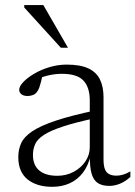

<svg xmlns="http://www.w3.org/2000/svg" viewBox="-20 -710 522 740"><path d="M352.5 -285.5 351.5 -255.5Q271.5 -238.5 223 -222.5Q174.5 -206.5 149.5 -190.2Q124.5 -174 115.8 -155Q107 -136 107 -113Q107 -73.5 131.2 -53Q155.5 -32.5 201 -32.5Q235.5 -32.5 264 -47.8Q292.5 -63 309.2 -88Q326 -113 326 -142.5V-323Q326 -373 301.8 -399.2Q277.5 -425.5 218.5 -425.5Q194.5 -425.5 170 -420.2Q145.5 -415 117.5 -403L144.5 -423Q141.5 -408 138.2 -395.2Q135 -382.5 131.5 -372.8Q128 -363 123 -356.5Q117 -347.5 107 -343.8Q97 -340 86.5 -340Q70.5 -340 62.2 -347Q54 -354 54 -363.5Q54 -377 69.5 -393.5Q85 -410 111 -425.5Q137 -441 170 -451Q203 -461 237 -461Q290 -461 321 -446.2Q352 -431.5 365.5 -403.2Q379 -375 379 -335.5V-95.5Q379 -72 384.2 -58.2Q389.5 -44.5 400.8 -38.8Q412 -33 428.5 -33Q441 -33 454 -36.8Q467 -40.5 482.5 -49.5V-28Q462.5 -10 442 -1.8Q421.5 6.5 401 6.5Q374.5 6.5 357.5 -4.2Q340.5 -15 333 -40.8Q325.5 -66.5 326.5 -111.5L330 -113Q320.5 -72 299.8 -44.8Q279 -17.5 249 -3.8Q219 10 181.5 10Q121.5 10 86 -18.8Q50.5 -47.5 50.5 -104.5Q50.5 -133.5 61.5 -158Q72.5 -182.5 104 -203.8Q135.5 -225 195.2 -245Q255 -265 352.5 -285.5ZM242 -526H214.5L73.5 -681V-690.5H147Z"/></svg>

Font: Newsreader Light
Style: Regular
Weight: 300
Designer: Hugues Gentile
Foundry: Production Type
Version: Version 1.003